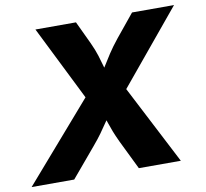

<svg xmlns="http://www.w3.org/2000/svg" viewBox="-101 -816 969 904"><g transform="rotate(-10 383.5 -364.0)"><path d="M-21.5 0 356.9 -435.5 335.4 -304.7 125 -727.5H318.8L370.1 -618.7Q386.2 -584 395.5 -554.4Q404.8 -524.9 411.9 -498.3Q418.9 -471.7 428.7 -445.3H379.4Q398.9 -471.2 415.3 -498Q431.6 -524.9 450.9 -554.4Q470.2 -584 498 -618.7L586.9 -727.5H787.6L445.8 -314.5L465.8 -438L691.9 0H491.2L423.3 -139.2Q408.7 -170.4 400.4 -191.7Q392.1 -212.9 386.2 -231.2Q380.4 -249.5 371.1 -271H396Q380.4 -249.5 368.2 -231.2Q356 -212.9 340.6 -191.4Q325.2 -169.9 299.3 -139.2L182.1 0Z"/></g></svg>

Font: Inter ExtraBold
Style: Italic
Weight: 800
Italic angle: -9.3988°
Designer: Rasmus Andersson
Foundry: rsms
Version: Version 4.001;git-66647c0bb